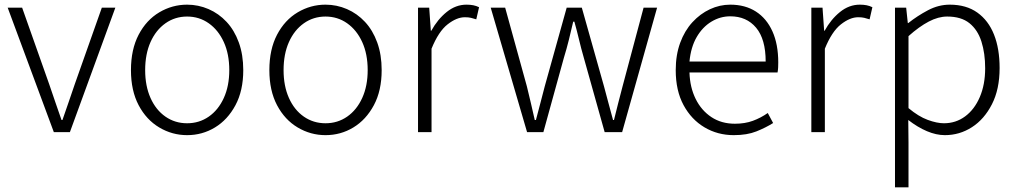

<svg xmlns="http://www.w3.org/2000/svg" viewBox="-20 -567 4366 824"><path d="M211 0 13 -534H75L191 -206Q204 -168 217.5 -128.5Q231 -89 244 -52H248Q261 -89 274.5 -128.5Q288 -168 301 -206L417 -534H475L280 0Z M783 13Q719 13 663.5 -20Q608 -53 575 -115.5Q542 -178 542 -266Q542 -355 575 -418Q608 -481 663.5 -514Q719 -547 783 -547Q831 -547 875 -528Q919 -509 952.5 -473Q986 -437 1005 -384.5Q1024 -332 1024 -266Q1024 -178 990.5 -115.5Q957 -53 902.5 -20Q848 13 783 13ZM783 -38Q835 -38 876 -66.5Q917 -95 940.5 -146.5Q964 -198 964 -266Q964 -335 940.5 -386.5Q917 -438 876 -467Q835 -496 783 -496Q731 -496 690 -467Q649 -438 626 -386.5Q603 -335 603 -266Q603 -198 626 -146.5Q649 -95 690 -66.5Q731 -38 783 -38Z M1377 13Q1313 13 1257.5 -20Q1202 -53 1169 -115.5Q1136 -178 1136 -266Q1136 -355 1169 -418Q1202 -481 1257.5 -514Q1313 -547 1377 -547Q1425 -547 1469 -528Q1513 -509 1546.5 -473Q1580 -437 1599 -384.5Q1618 -332 1618 -266Q1618 -178 1584.5 -115.5Q1551 -53 1496.5 -20Q1442 13 1377 13ZM1377 -38Q1429 -38 1470 -66.5Q1511 -95 1534.5 -146.5Q1558 -198 1558 -266Q1558 -335 1534.5 -386.5Q1511 -438 1470 -467Q1429 -496 1377 -496Q1325 -496 1284 -467Q1243 -438 1220 -386.5Q1197 -335 1197 -266Q1197 -198 1220 -146.5Q1243 -95 1284 -66.5Q1325 -38 1377 -38Z M1774 0V-534H1822L1829 -435H1831Q1858 -484 1897 -515.5Q1936 -547 1982 -547Q1998 -547 2011 -544.5Q2024 -542 2036 -536L2024 -484Q2011 -488 2001 -490.5Q1991 -493 1975 -493Q1940 -493 1901 -462.5Q1862 -432 1832 -358V0Z M2242 0 2086 -534H2148L2241 -197Q2250 -159 2258.5 -124Q2267 -89 2275 -52H2280Q2290 -89 2299 -124Q2308 -159 2318 -197L2412 -534H2477L2572 -197Q2582 -159 2591.5 -124Q2601 -89 2611 -52H2615Q2624 -89 2633 -124Q2642 -159 2652 -197L2742 -534H2800L2650 0H2575L2485 -321Q2474 -359 2465 -397Q2456 -435 2445 -474H2440Q2431 -435 2421.5 -396.5Q2412 -358 2400 -319L2312 0Z M3129 13Q3060 13 3003.5 -20.5Q2947 -54 2913.5 -116Q2880 -178 2880 -266Q2880 -331 2899 -383Q2918 -435 2951.5 -471.5Q2985 -508 3027 -527.5Q3069 -547 3114 -547Q3178 -547 3224 -517.5Q3270 -488 3295 -432.5Q3320 -377 3320 -299Q3320 -288 3319.5 -277.5Q3319 -267 3317 -256H2939Q2941 -192 2965.5 -142.5Q2990 -93 3033 -64.5Q3076 -36 3134 -36Q3177 -36 3211 -48.5Q3245 -61 3275 -82L3298 -39Q3266 -19 3226 -3Q3186 13 3129 13ZM2939 -303H3266Q3266 -399 3225 -448Q3184 -497 3114 -497Q3071 -497 3033 -474Q2995 -451 2970 -408Q2945 -365 2939 -303Z M3462 0V-534H3510L3517 -435H3519Q3546 -484 3585 -515.5Q3624 -547 3670 -547Q3686 -547 3699 -544.5Q3712 -542 3724 -536L3712 -484Q3699 -488 3689 -490.5Q3679 -493 3663 -493Q3628 -493 3589 -462.5Q3550 -432 3520 -358V0Z M3821 237V-534H3869L3876 -468H3878Q3917 -499 3962.5 -523Q4008 -547 4056 -547Q4127 -547 4174.5 -513Q4222 -479 4246 -418.5Q4270 -358 4270 -275Q4270 -184 4237 -119.5Q4204 -55 4151 -21Q4098 13 4035 13Q3998 13 3958 -4Q3918 -21 3878 -52L3879 46V237ZM4031 -38Q4082 -38 4122 -67.5Q4162 -97 4185 -150.5Q4208 -204 4208 -274Q4208 -338 4192 -388.5Q4176 -439 4140.5 -467.5Q4105 -496 4045 -496Q4007 -496 3966 -474.5Q3925 -453 3879 -412V-103Q3922 -67 3961.5 -52.5Q4001 -38 4031 -38Z"/></svg>

Font: Noto Sans JP Thin Light
Style: Regular
Weight: 300
Version: Version 2.004-H2;hotconv 1.0.118;makeotfexe 2.5.65603